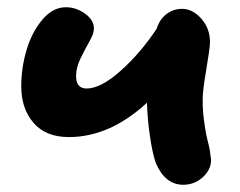

<svg xmlns="http://www.w3.org/2000/svg" viewBox="-20 -533 657 525"><path d="M168 -158.2Q105 -158.2 71.5 -197.3Q38.1 -236.3 38.1 -296.9Q38.1 -346.2 52.2 -395Q66.4 -443.8 95.2 -478.5Q124 -513.2 160.2 -513.2Q188 -513.2 212.4 -495.8Q236.8 -478.5 236.8 -455.1Q236.8 -440.9 224.6 -419.7Q212.4 -398.4 200.2 -373.3Q188 -348.1 188 -325.2Q188 -291 216.8 -291Q255.4 -291 309.3 -338.9Q363.3 -386.7 408.2 -454.1Q416.5 -480.5 435.3 -494.6Q454.1 -508.8 478 -508.8Q506.8 -508.8 530.5 -481.9Q554.2 -455.1 554.2 -418Q554.2 -402.3 544.2 -343.8Q534.2 -285.2 534.2 -262.2Q534.2 -252 534.4 -242.4Q534.7 -232.9 535.6 -223.4Q536.6 -213.9 537.4 -206.8Q538.1 -199.7 539.8 -189.9Q541.5 -180.2 542 -175.8Q542.5 -171.4 544.7 -161.4Q546.9 -151.4 547.6 -148.9Q548.3 -146.5 550.8 -136Q553.2 -125.5 553.2 -125Q557.1 -98.6 557.1 -95.2Q557.1 -69.3 534.7 -48.6Q512.2 -27.8 481 -27.8Q431.2 -27.8 405.8 -87.9Q397 -113.3 390.1 -159.7Q383.3 -206.1 381.8 -252Q280.3 -158.2 168 -158.2Z"/></svg>

Font: Shantell Sans Irregular Bouncy
Style: Bold
Weight: 700
Designer: Stephen Nixon, Anya Danilova, Shantell Martin
Foundry: Arrow Type
Version: Version 1.006;[9816181b4]